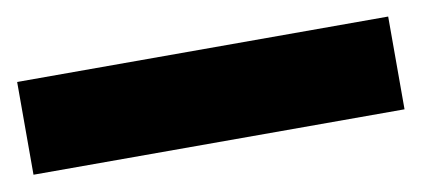

<svg xmlns="http://www.w3.org/2000/svg" viewBox="-31 -67 581 265"><g transform="rotate(-10 260.0 65.0)"><path d="M520 0V130H0V0Z"/></g></svg>

Font: Fivo Sans Modern Heavy
Style: Regular
Weight: 900
Designer: Alexander Slobzheninov
Foundry: Alexander Slobzheninov
Version: 1.0